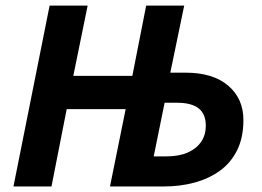

<svg xmlns="http://www.w3.org/2000/svg" viewBox="-20 -672 943 692"><path d="M28.5 0 158.8 -651.8H295.9L244.2 -398.6H457L506.8 -651.8H643.9L593.8 -410.1H648.1Q748 -410.1 802.7 -363.1Q857.3 -316.1 857.3 -239.7Q857.3 -176.1 834.6 -130.4Q811.9 -84.8 772 -56.2Q732 -27.6 680.6 -13.8Q629.2 0 571.9 0H376.4L432.9 -278.7H220.4L165.6 0ZM534 -108.4H580Q625.6 -108.4 657.2 -122.5Q688.7 -136.7 705.3 -161.4Q721.8 -186 721.8 -218.8Q721.8 -261.1 696 -281.4Q670.2 -301.7 618 -301.7H573.3Z"/></svg>

Font: Source Sans 3
Style: Italic
Weight: 200
Italic angle: -11°
Designer: Paul D. Hunt
Foundry: Adobe
Version: Version 3.046;hotconv 1.0.118;makeotfexe 2.5.65603